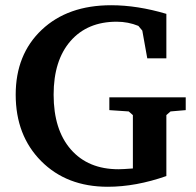

<svg xmlns="http://www.w3.org/2000/svg" viewBox="-20 -702 750 734"><path d="M40 -340Q40 -494 139.5 -588Q239 -682 405 -682Q505 -682 616 -649V-479H543L524 -585L509 -603Q470 -619 426 -619Q314 -619 249.5 -545Q185 -471 185 -340Q185 -206 251 -130.5Q317 -55 433 -55Q449 -55 488 -58V-262L472 -276L398 -281V-330H690V-281L632 -276L616 -262V-29Q499 12 392 12Q235 12 137.5 -86Q40 -184 40 -340Z"/></svg>

Font: Khartiya
Style: Bold
Weight: 700
Version: Version 1.0.2